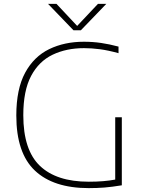

<svg xmlns="http://www.w3.org/2000/svg" viewBox="-20 -964 740 989"><path d="M437.5 5Q255 5 159.5 -85.5Q64 -176 64 -369Q64 -505 109.2 -588.8Q154.5 -672.5 233.2 -710.8Q312 -749 412 -749Q457.5 -749 500.5 -742.8Q543.5 -736.5 590.5 -724V-690Q536.5 -705 494 -710.5Q451.5 -716 412.5 -716Q322 -716 251.2 -682.2Q180.5 -648.5 140.2 -572.8Q100 -497 100 -370.5Q100 -191.5 185.5 -109.8Q271 -28 437 -28Q478 -28 511.2 -30.8Q544.5 -33.5 573.5 -39V-360H607.5V-9.5Q556 -1 517.8 2Q479.5 5 437.5 5ZM358.5 -808 227.5 -944H271L377.5 -830.5L484.5 -944H527.5L396.5 -808Z"/></svg>

Font: Encode Sans Semi Expanded Thin
Style: Regular
Weight: 100
Width: 6
Designer: Multiple Designers
Foundry: Impallari Type
Version: Version 3.000; ttfautohint (v1.8.3) -l 8 -r 50 -G 200 -x 14 